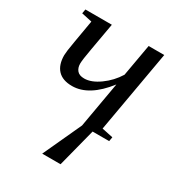

<svg xmlns="http://www.w3.org/2000/svg" viewBox="-160 -561 797 863"><g transform="rotate(30 238.5 -130.0)"><path d="M423.8 -22 419.9 0H334L282.7 199.2H187.5L279.3 0L320.8 -236.8Q238.8 -130.9 150.9 -130.9Q101.6 -130.9 76.7 -157.5Q51.8 -184.1 51.8 -233.9Q51.8 -241.2 54.2 -260.3Q56.6 -279.3 82 -425.3L27.8 -437L31.7 -459H168.9L144 -317.9Q132.8 -256.3 132.8 -236.8Q132.8 -214.8 144.5 -201.2Q156.2 -187.5 181.6 -187.5Q218.3 -187.5 260.7 -218Q303.2 -248.5 330.6 -293L359.9 -459H440.9L366.2 -34.2Z"/></g></svg>

Font: Tinos
Style: Italic
Weight: 400
Italic angle: -16.333°
Designer: Steve Matteson
Foundry: Monotype Imaging Inc.
Version: Version 1.32